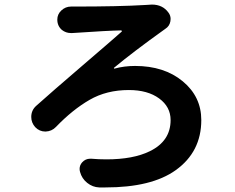

<svg xmlns="http://www.w3.org/2000/svg" viewBox="-20 -777 1040 849"><path d="M299.8 -630.9Q296.9 -630.9 293 -630.9Q271.5 -630.9 253.9 -644.5Q233.4 -662.1 233.4 -690.4Q233.4 -713.9 251 -730.5Q269.5 -748 293.9 -748Q294.9 -748 295.9 -748Q300.8 -748 306.6 -748Q506.8 -748 621.1 -754.9Q628.9 -754.9 637.7 -755.9Q644.5 -756.8 651.4 -756.8Q699.2 -756.8 724.6 -721.7Q734.4 -709 734.4 -693.4Q734.4 -688.5 733.4 -682.6Q729.5 -661.1 710.9 -649.4Q707 -646.5 704.1 -644.5Q570.3 -548.8 484.4 -477.5Q483.4 -476.6 483.9 -475.1Q484.4 -473.6 486.3 -473.6Q529.3 -485.4 577.1 -485.4Q706.1 -485.4 788.1 -417.5Q870.1 -349.6 870.1 -246.1Q870.1 -105.5 756.8 -24.4Q650.4 51.8 446.3 51.8Q432.6 51.8 418.9 51.8Q389.6 50.8 365.7 31.7Q341.8 12.7 334 -16.6Q332 -23.4 332 -30.3Q332 -45.9 342.8 -58.6Q357.4 -75.2 378.9 -75.2Q380.9 -75.2 382.8 -75.2Q418 -72.3 450.2 -72.3Q569.3 -72.3 642.6 -108.4Q734.4 -153.3 734.4 -246.1Q734.4 -304.7 683.6 -341.8Q632.8 -378.9 549.8 -378.9Q451.2 -378.9 376 -335.4Q300.8 -292 227.5 -215.8Q209 -196.3 181.6 -195.3Q181.6 -195.3 180.7 -195.3Q154.3 -195.3 135.7 -214.8Q118.2 -234.4 118.2 -259.8Q118.2 -289.1 139.6 -308.6Q207 -369.1 347.2 -489.3Q487.3 -609.4 517.6 -636.7Q519.5 -637.7 518.6 -640.1Q517.6 -642.6 515.6 -642.6Q457 -641.6 314.5 -631.8Q307.6 -631.8 299.8 -630.9Z"/></svg>

Font: Gen Jyuu GothicX Bold
Style: Bold
Weight: 700
Designer: Ryoko NISHIZUKA (kana &amp; ideographs); Paul D. Hunt (Latin, Greek &amp; Cyrillic); Wenlong ZHANG (bopomofo); Sandoll C
Version: Version 1.058.20140828